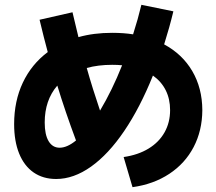

<svg xmlns="http://www.w3.org/2000/svg" viewBox="-20 -774 904 803"><path d="M691.4 -313.5Q691.4 -359.9 673.1 -396.5Q654.8 -433.1 619.6 -458Q565.4 -323.2 499.5 -226.1Q433.6 -128.9 360.8 -77.1Q288.1 -25.4 214.8 -25.4Q160.2 -25.4 120.6 -52.7Q81.1 -80.1 60.1 -131.8Q39.1 -183.6 39.1 -254.9Q39.1 -351.1 75.4 -428.2Q111.8 -505.4 179.7 -556.2Q163.6 -615.2 145.5 -691.4L283.2 -722.7L308.1 -618.7Q371.6 -636.7 449.2 -636.7Q497.1 -636.7 536.6 -630.4Q557.1 -694.3 571.3 -753.9L705.1 -726.6Q689 -659.7 666.5 -588.4Q742.7 -547.4 784.2 -476.6Q825.7 -405.8 826.2 -313.5Q825.7 -227.5 789.8 -158.9Q753.9 -90.3 688 -46.9Q622.1 -3.4 534.2 8.8L497.1 -117.2Q557.6 -126 601.3 -152.6Q645 -179.2 668.2 -220.5Q691.4 -261.7 691.4 -313.5ZM229.5 -156.2Q260.7 -156.2 297.9 -186.5Q252.4 -308.6 219.7 -416Q167 -355 167 -261.7Q167 -210.9 183.3 -183.6Q199.7 -156.2 229.5 -156.2ZM398.4 -311.5Q449.2 -396.5 490.7 -501Q473.1 -502.9 449.2 -502.9Q390.6 -502.9 342.8 -489.7Q366.7 -404.8 398.4 -311.5Z"/></svg>

Font: Pretendard GOV ExtraBold
Style: Regular
Weight: 800
Designer: Base glyphs from Inter by Rasmus Andersson; Hangeul glyphs from Noto Sans CJK(Source Han Sans) by Jang Soo-young and Kan
Foundry: Kil Hyung-jin
Version: Version 1.309